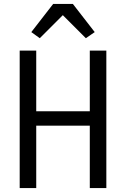

<svg xmlns="http://www.w3.org/2000/svg" viewBox="-20 -955 640 975"><path d="M436 0H520V-698H436V-390H164V-698H80V0H164V-317H436ZM250 -935 139 -792 182 -761 299 -878 416 -761 461 -792 350 -935Z"/></svg>

Font: IBM Plex Mono
Style: Regular
Weight: 400
Monospace: yes
Designer: Mike Abbink, Paul van der Laan, Pieter van Rosmalen
Foundry: Bold Monday
Version: Version 2.004